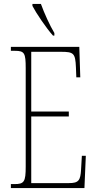

<svg xmlns="http://www.w3.org/2000/svg" viewBox="-20 -951 484 971"><path d="M248 -771H255V-784C232 -822 203 -886 187 -931H144V-921C162 -886 215 -807 248 -771ZM35 0H407L414 -163H394L390 -94C387 -39 378 -25 329 -25H138V-362H328V-387H138V-689H288C353 -689 361 -682 364 -610L366 -560H386L381 -714H35V-694H55C104 -694 110 -683 110 -606V-108C110 -31 102 -20 53 -20H35Z"/></svg>

Font: Noto Serif ExtraCondensed Thin
Style: Regular
Weight: 100
Width: 2
Designer: Monotype Design Team
Foundry: Monotype Imaging Inc.
Version: Version 2.013